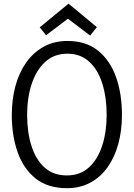

<svg xmlns="http://www.w3.org/2000/svg" viewBox="-20 -998 717 1029"><path d="M338.2 10.5Q236.6 10.5 171.5 -41Q106.4 -92.5 74.8 -181.4Q43.2 -270.3 43.2 -381.7Q43.2 -465.3 62.8 -537.3Q82.5 -609.4 120.7 -663.3Q158.9 -717.2 214.6 -747.9Q270.2 -778.5 341.6 -778.5Q441 -778.5 505.8 -726.2Q570.6 -673.8 602.1 -584.2Q633.6 -494.7 633.6 -382Q633.6 -299.2 614.4 -228.1Q595.3 -157 557.7 -103.4Q520.2 -49.8 465 -19.6Q409.8 10.5 338.2 10.5ZM338.2 -57.8Q409.6 -57.8 456.7 -100.8Q503.8 -143.8 527.7 -217.4Q551.6 -291 551.6 -381.7Q551.6 -475.3 528.5 -549.4Q505.5 -623.5 458.7 -666.8Q412 -710.2 340.9 -710.2Q270.2 -710.2 222.2 -666.2Q174.3 -622.2 149.9 -548.1Q125.4 -474 125.4 -382Q125.4 -290 148.6 -216.4Q171.8 -142.8 218.9 -100.3Q266 -57.8 338.2 -57.8ZM499 -852.8 463.1 -807.4 338.2 -902.2H349.7L227 -809L192.9 -851.3L347.3 -978.4Z"/></svg>

Font: Yaldevi ExtraLight
Style: Regular
Weight: 200
Designer: Sol Matas, Rajitha Manaperi, Kosala Senevirathne
Foundry: Mooniak
Version: Version 1.100